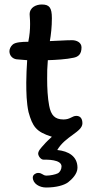

<svg xmlns="http://www.w3.org/2000/svg" viewBox="-20 -610 416 855"><path d="M235 58C271 -4 347 -22 347 -61C347 -80 339 -94 320 -94C301 -94 293 -78 263 -78C224 -78 207 -97 199 -139C192 -175 190 -220 190 -257C190 -294 190 -303 193 -342C227 -343 278 -346 308 -353C328 -357 343 -368 343 -399C343 -421 321 -431 301 -431C269 -431 238 -428 202 -427C207 -455 211 -490 211 -529C211 -576 200 -590 166 -590C142 -590 112 -578 112 -546C112 -535 114 -528 114 -503C114 -478 112 -453 106 -424C78 -424 47 -422 36 -411C27 -403 22 -391 22 -382C22 -364 34 -349 53 -346L101 -342C99 -311 97 -274 97 -243C97 -197 98 -153 107 -111C125 -47 140 -23 211 -1C200 9 184 24 175 35C165 46 150 61 150 74C150 84 161 101 174 101C186 101 254 99 254 131C254 144 247 157 237 162C227 167 204 172 187 172C170 172 169 160 149 160C140 160 126 168 126 180C126 208 156 225 185 225C231 225 265 215 283 202C301 188 325 164 325 137C325 86 285 63 235 58Z"/></svg>

Font: Itim
Style: Regular
Weight: 400
Designer: CadsonDemak Team
Foundry: Pablo Impallari
Version: Version 1.002;PS 001.002;hotconv 1.0.88;makeotf.lib2.5.64775